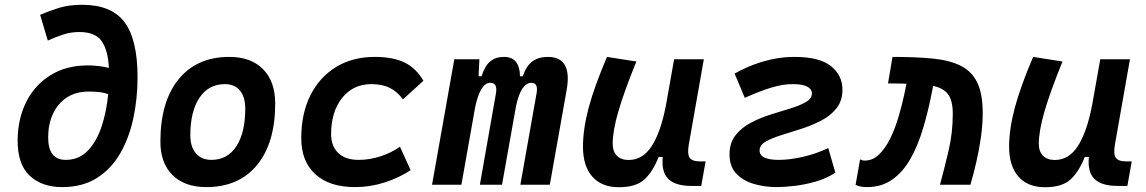

<svg xmlns="http://www.w3.org/2000/svg" viewBox="-20 -762 4728 792"><path d="M236.3 9.8Q152.3 9.8 102.3 -37.4Q52.2 -84.5 52.7 -184.1Q53.7 -273.9 89.1 -343.3Q124.5 -412.6 189.2 -452.4Q253.9 -492.2 342.3 -492.2Q387.2 -492.2 429.2 -481.9Q425.3 -556.6 398.7 -593.3Q372.1 -629.9 307.6 -629.9Q273.4 -629.9 242.4 -620.1Q211.4 -610.4 177.2 -594.7L145.5 -700.7Q183.6 -717.3 223.9 -729.7Q264.2 -742.2 319.3 -742.2Q439.5 -742.2 493.4 -670.9Q547.4 -599.6 547.4 -443.4Q547.4 -355.5 530 -274.2Q512.7 -192.9 475.6 -128.9Q438.5 -64.9 379.4 -27.6Q320.3 9.8 236.3 9.8ZM426.3 -373.5Q405.3 -380.9 385 -382.6Q364.7 -384.3 346.2 -384.3Q292 -384.3 254.6 -359.1Q217.3 -334 198 -291.3Q178.7 -248.5 178.7 -196.3Q178.2 -102.5 251.5 -102.5Q305.2 -102.5 341.6 -139.9Q377.9 -177.2 398.7 -239Q419.4 -300.8 426.3 -373.5Z M831.1 9.8Q741.7 9.8 691.7 -39.8Q641.6 -89.4 641.6 -177.7Q641.6 -342.8 716.8 -435.1Q792 -527.3 925.8 -527.3Q1015.1 -527.3 1065.2 -476.6Q1115.2 -425.8 1115.2 -335Q1115.2 -172.4 1040.3 -81.3Q965.3 9.8 831.1 9.8ZM852.5 -102.5Q918 -102.5 954.8 -158.4Q991.7 -214.4 991.7 -314Q991.7 -361.8 969.7 -388.4Q947.8 -415 907.7 -415Q840.8 -415 803 -359.1Q765.1 -303.2 765.1 -203.6Q765.1 -156.2 788.1 -129.4Q811 -102.5 852.5 -102.5Z M1459 -102.5Q1505.4 -102.5 1550.3 -117.4Q1595.2 -132.3 1629.9 -156.7L1673.8 -60.1Q1627 -28.8 1567.1 -9.5Q1507.3 9.8 1444.8 9.8Q1338.9 9.8 1280.8 -43.2Q1222.7 -96.2 1222.7 -191.9Q1222.7 -293.5 1260.3 -368.7Q1297.9 -443.8 1366.2 -485.6Q1434.6 -527.3 1525.9 -527.3Q1601.6 -527.3 1649.2 -503.9Q1696.8 -480.5 1726.6 -428.7L1642.1 -352.1Q1617.7 -385.3 1586.7 -400.1Q1555.7 -415 1512.2 -415Q1437 -415 1391.6 -358.4Q1346.2 -301.8 1345.7 -208.5Q1346.2 -158.2 1375.7 -130.4Q1405.3 -102.5 1459 -102.5Z M1957.5 -517.6 1954.1 -447.3H1966.3Q1980 -490.7 2002.4 -509Q2024.9 -527.3 2058.6 -527.3Q2124 -527.3 2125 -447.3H2136.2Q2151.4 -491.2 2176.8 -509.3Q2202.1 -527.3 2239.7 -527.3Q2341.8 -527.3 2317.4 -390.6L2248 0H2126.5L2193.4 -377.4Q2201.2 -420.4 2171.9 -420.4Q2128.9 -420.4 2108.4 -323.2L2050.8 0H1959.5L2025.9 -377.4Q2033.2 -420.4 2002 -420.4Q1961.4 -420.4 1939.9 -319.3L1883.3 0H1762.2L1854 -517.6Z M2532.7 10.3Q2461.9 10.3 2423.3 -33.4Q2384.8 -77.1 2384.8 -156.7Q2384.8 -229.5 2408.2 -317.4Q2431.6 -405.3 2483.9 -527.3L2605 -508.3Q2554.2 -383.3 2530.8 -302.7Q2507.3 -222.2 2507.3 -168.9Q2507.3 -137.2 2524.7 -119.6Q2542 -102.1 2573.2 -102.1Q2631.3 -102.1 2668.5 -159.7Q2705.6 -217.3 2726.6 -325.7V-325.2L2760.7 -517.6H2883.3L2821.3 -166Q2814.5 -127 2824.7 -111.6Q2835 -96.2 2868.2 -96.2H2890.6L2872.6 4.9H2831.5Q2765.6 4.9 2736.6 -24.2Q2707.5 -53.2 2713.9 -114.7H2696.8Q2674.3 -56.2 2639.4 -22.9Q2604.5 10.3 2532.7 10.3Z M3184.6 9.8Q3134.8 9.8 3090.1 -3.2Q3045.4 -16.1 3017.3 -45.7Q2989.3 -75.2 2989.3 -125Q2989.3 -172.4 3013.9 -203.9Q3038.6 -235.4 3077.1 -255.6Q3115.7 -275.9 3159.2 -289.6Q3202.6 -303.2 3241.2 -314.9Q3279.8 -326.7 3304.4 -341.1Q3329.1 -355.5 3329.1 -377Q3329.1 -394 3310.3 -404.5Q3291.5 -415 3249.5 -415Q3208 -415 3159.9 -400.1Q3111.8 -385.3 3052.2 -358.4L3010.3 -458.5Q3062.5 -488.8 3127.2 -508.1Q3191.9 -527.3 3256.8 -527.3Q3360.8 -527.3 3408 -489Q3455.1 -450.7 3455.1 -392.6Q3455.1 -346.2 3430.4 -315.2Q3405.8 -284.2 3366.7 -264.2Q3327.6 -244.1 3284.2 -230.2Q3240.7 -216.3 3201.7 -204.1Q3162.6 -191.9 3137.9 -177.5Q3113.3 -163.1 3113.3 -141.1Q3113.3 -102.5 3192.9 -102.5Q3235.8 -102.5 3290.8 -114.7Q3345.7 -127 3396.5 -151.4L3425.8 -49.8Q3390.6 -26.4 3346.2 -13.4Q3301.8 -0.5 3258.8 4.6Q3215.8 9.8 3184.6 9.8Z M3857.4 0Q3876 -68.4 3893.1 -141.4Q3910.2 -214.4 3910.2 -292.5Q3910.2 -347.7 3890.6 -373.3Q3871.1 -398.9 3829.1 -407.7L3825.7 -389.6Q3809.6 -305.7 3787.8 -232.9Q3766.1 -160.2 3734.9 -105.7Q3703.6 -51.3 3659.9 -20.8Q3616.2 9.8 3556.2 9.8Q3543 9.8 3531.7 7.8Q3520.5 5.9 3509.3 0.5L3527.8 -104.5Q3534.7 -102.5 3537.1 -101.1Q3539.6 -99.6 3546.9 -99.6Q3579.6 -99.6 3605.7 -124.5Q3631.8 -149.4 3651.9 -190.2Q3671.9 -231 3686.5 -280.3Q3701.2 -329.6 3711.4 -378.4L3719.2 -416.5Q3710 -417 3700 -417.2Q3689.9 -417.5 3679.7 -417.5Q3670.9 -417.5 3661.9 -417.7Q3652.8 -418 3643.1 -418L3661.6 -527.3Q3756.8 -527.3 3826.9 -520.5Q3897 -513.7 3942.9 -490.7Q3988.8 -467.8 4011.2 -421.4Q4033.7 -375 4033.7 -295.9Q4033.7 -248.5 4026.4 -196.3Q4019 -144 4007.3 -93.5Q3995.6 -43 3982.9 0Z M4290.5 10.3Q4219.7 10.3 4181.2 -33.4Q4142.6 -77.1 4142.6 -156.7Q4142.6 -229.5 4166 -317.4Q4189.5 -405.3 4241.7 -527.3L4362.8 -508.3Q4312 -383.3 4288.6 -302.7Q4265.1 -222.2 4265.1 -168.9Q4265.1 -137.2 4282.5 -119.6Q4299.8 -102.1 4331.1 -102.1Q4389.2 -102.1 4426.3 -159.7Q4463.4 -217.3 4484.4 -325.7V-325.2L4518.6 -517.6H4641.1L4579.1 -166Q4572.3 -127 4582.5 -111.6Q4592.8 -96.2 4626 -96.2H4648.4L4630.4 4.9H4589.4Q4523.4 4.9 4494.4 -24.2Q4465.3 -53.2 4471.7 -114.7H4454.6Q4432.1 -56.2 4397.2 -22.9Q4362.3 10.3 4290.5 10.3Z"/></svg>

Font: Cascadia Mono NF SemiBold
Style: Italic
Weight: 600
Italic angle: -10°
Monospace: yes
Designer: Aaron Bell
Foundry: Saja Typeworks
Version: Version 2404.023; ttfautohint (v1.8.4)